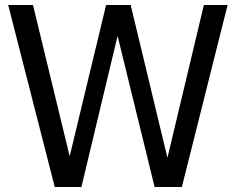

<svg xmlns="http://www.w3.org/2000/svg" viewBox="-20 -747 942 767"><path d="M794.4 -727.1 648.9 -116.7 502 -727.1H403.8L258.3 -122.6L111.8 -727.1H12.7L198.7 0H305.2L449.7 -603.5L597.7 0H706.5L889.2 -727.1Z"/></svg>

Font: SG Kara SemiBold
Style: Regular
Weight: 400
Designer: Damoon Khanjanzadeh
Version: Version 1.000